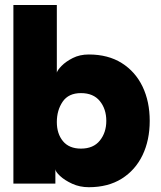

<svg xmlns="http://www.w3.org/2000/svg" viewBox="-20 -743 650 777"><path d="M585.9 -253.9Q585.9 -175.8 556.9 -115.2Q527.8 -54.7 472.7 -20Q417.5 14.6 339.4 14.6Q302.7 14.6 272 0.5Q241.2 -13.7 222.7 -31.2Q204.1 -48.8 204.1 -58.6V0H34.2V-722.7H210V-449.2Q212.4 -459 229.2 -476.3Q246.1 -493.7 274.4 -508.1Q302.7 -522.5 339.4 -522.5Q417.5 -522.5 472.7 -487.8Q527.8 -453.1 556.9 -392.6Q585.9 -332 585.9 -253.9ZM210 -249Q210 -201.7 234.9 -171.6Q259.8 -141.6 307.6 -141.6Q357.9 -141.6 384 -174.1Q410.2 -206.5 410.2 -253.9Q410.2 -301.8 384 -334Q357.9 -366.2 307.6 -366.2Q257.3 -366.2 233.6 -331.5Q210 -296.9 210 -249Z"/></svg>

Font: Giphurs Black
Style: Regular
Weight: 900
Version: Version 0.920; ttfautohint (v1.8.4.7-5d5b)